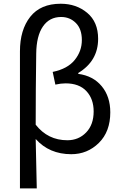

<svg xmlns="http://www.w3.org/2000/svg" viewBox="-20 -829 671 1048"><path d="M88.9 199.2V-548.8Q88.9 -666 145 -737.3Q201.2 -808.6 311.5 -808.6Q396.5 -808.6 456.1 -758.8Q515.6 -709 515.6 -617.2Q515.6 -496.1 407.2 -430.7V-425.8Q488.3 -415 535.2 -358.4Q582 -301.8 582 -215.8Q582 -110.4 519.5 -48.8Q457 12.7 369.1 12.7Q249 12.7 174.8 -70.3Q174.8 -64.5 180.7 199.2ZM347.7 -63.5Q409.2 -63.5 450.2 -106Q491.2 -148.4 491.2 -220.7Q491.2 -289.1 451.7 -331.5Q412.1 -374 337.9 -374Q312.5 -374 282.2 -367.2L267.6 -436.5Q348.6 -453.1 387.7 -501.5Q426.8 -549.8 426.8 -610.4Q426.8 -670.9 394 -703.6Q361.3 -736.3 313.5 -736.3Q250 -736.3 214.4 -684.6Q178.7 -632.8 177.7 -536.1Q174.8 -342.8 174.8 -148.4Q241.2 -63.5 347.7 -63.5Z"/></svg>

Font: Nasu
Style: Regular
Weight: 400
Designer: Ryoko NISHIZUKA (kana &amp; ideographs); Paul D. Hunt (Latin, Greek &amp; Cyrillic); Wenlong ZHANG (bopomofo); Sandoll C
Version: Version 2014.1215